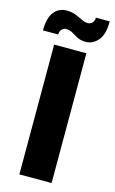

<svg xmlns="http://www.w3.org/2000/svg" viewBox="-169 -838 531 886"><g transform="rotate(15 96.5 -395.0)"><path d="M20 -620H174V0H20ZM-47 -670Q-47 -729 -24.5 -758Q-2 -787 36 -787Q61 -787 79.5 -779.5Q98 -772 113.5 -764Q129 -756 144 -756Q155 -756 164.5 -764.5Q174 -773 174 -790H240Q240 -726 215 -698Q190 -670 158 -670Q132 -670 116 -678.5Q100 -687 86.5 -695.5Q73 -704 54 -704Q45 -704 35.5 -695.5Q26 -687 26 -670Z"/></g></svg>

Font: Smooch Sans Thin Black
Style: Regular
Weight: 900
Version: Version 1.010